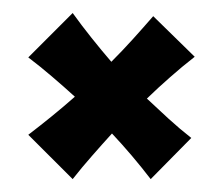

<svg xmlns="http://www.w3.org/2000/svg" viewBox="-20 -488 345 298"><path d="M213.9 -210Q199.7 -228.5 184.6 -246.3Q169.4 -264.2 153.8 -280.8Q138.2 -263.7 122.6 -245.8Q106.9 -228 92.8 -210L23.9 -278.8Q42.5 -293 60.8 -307.9Q79.1 -322.8 96.2 -337.9Q79.1 -353.5 60.8 -369.1Q42.5 -384.8 23.9 -398.9L92.8 -467.8Q106.9 -448.2 122.1 -429.2Q137.2 -410.2 152.8 -392.1Q169.9 -409.2 186 -427Q202.1 -444.8 217.8 -462.9L282.2 -399.9Q262.2 -384.3 243.7 -367.9Q225.1 -351.6 208 -335Q224.6 -319.3 241.7 -303.7Q258.8 -288.1 276.9 -273.9Z"/></svg>

Font: Mouse Memoirs
Style: Regular
Weight: 400
Version: Version 1.000